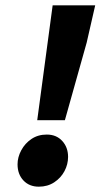

<svg xmlns="http://www.w3.org/2000/svg" viewBox="-20 -690 390 722"><path d="M120 -238 178 -670H338L306 -530L224 -238ZM126 12Q90 12 68 -11.5Q46 -35 46 -72Q46 -99 60 -125Q74 -151 98.5 -167.5Q123 -184 156 -184Q192 -184 214 -160Q236 -136 236 -100Q236 -72 222.5 -46.5Q209 -21 184 -4.5Q159 12 126 12Z"/></svg>

Font: Source Sans 3 ExtraLight Black
Style: Italic
Weight: 900
Italic angle: -11°
Version: Version 3.052;hotconv 1.1.0;makeotfexe 2.6.0